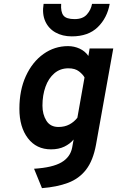

<svg xmlns="http://www.w3.org/2000/svg" viewBox="-20 -762 607 995"><path d="M197.5 213 156.5 112.5Q252 106.5 298.2 79.5Q344.5 52.5 354 2.5L361.5 -39Q343 -16.5 313.5 -2.2Q284 12 244.5 12Q168.5 12 124.5 -45.8Q80.5 -103.5 80.5 -198Q80.5 -295 114.2 -368.2Q148 -441.5 205.2 -482.2Q262.5 -523 332.5 -523Q364.5 -523 393 -509.8Q421.5 -496.5 438 -472L444.5 -511H567L477.5 -12Q462.5 70 426.2 117Q390 164 332.5 185.5Q275 207 197.5 213ZM283 -104Q315 -104 339.5 -117Q364 -130 381 -152L418 -360.5Q410 -376 389.5 -392Q369 -408 334.5 -408Q292 -408 261.8 -382.2Q231.5 -356.5 215.8 -312.5Q200 -268.5 200 -214.5Q200 -169.5 220.2 -136.8Q240.5 -104 283 -104ZM352 -573.5Q303.5 -573.5 267.2 -594Q231 -614.5 214.2 -652.5Q197.5 -690.5 206 -742H297Q294 -701 308.5 -682Q323 -663 366.5 -663Q409 -663 430.2 -687Q451.5 -711 457 -742H548.5Q535.5 -669 486.5 -621.2Q437.5 -573.5 352 -573.5Z"/></svg>

Font: Overpass
Style: Bold Italic
Weight: 700
Italic angle: -10°
Designer: Delve Withrington, Dave Bailey, Thomas Jockin
Foundry: Delve Fonts LLC
Version: Version 4.000; ttfautohint (v1.8.3)